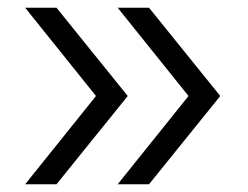

<svg xmlns="http://www.w3.org/2000/svg" viewBox="-20 -648 640 496"><path d="M284 -172 467 -400 284 -628H365L549 -400L365 -172ZM45 -172 228 -400 45 -628H126L310 -400L126 -172Z"/></svg>

Font: Victor Mono Thin Light
Style: Regular
Weight: 300
Monospace: yes
Version: Version 1.561;gftools[0.9.30]